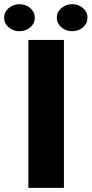

<svg xmlns="http://www.w3.org/2000/svg" viewBox="-71 -903 441 923"><path d="M236.3 -710.9V0H65.4V-710.9ZM-51.3 -817.9Q-51.3 -845.2 -29.3 -864Q-7.3 -882.8 22.5 -882.8Q52.7 -882.8 74.5 -864Q96.2 -845.2 96.2 -817.9Q96.2 -790.5 74.5 -771.7Q52.7 -752.9 22.5 -752.9Q-7.3 -752.9 -29.3 -771.7Q-51.3 -790.5 -51.3 -817.9ZM202.1 -817.9Q202.1 -845.2 224.1 -864Q246.1 -882.8 275.9 -882.8Q306.2 -882.8 327.9 -864Q349.6 -845.2 349.6 -817.9Q349.6 -790.5 327.9 -771.7Q306.2 -752.9 275.9 -752.9Q246.1 -752.9 224.1 -771.7Q202.1 -790.5 202.1 -817.9Z"/></svg>

Font: Vazirmatn RD UI FD Black
Style: Regular
Weight: 900
Designer: Saber Rastikerdar
Foundry: Saber Rastikerdar
Version: Version 33.003